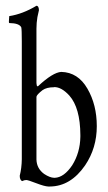

<svg xmlns="http://www.w3.org/2000/svg" viewBox="-20 -684 381 679"><path d="M114.3 -378.9Q167 -428.2 196.8 -429.7Q255.9 -428.2 289.1 -370.6Q322.3 -313.5 322.3 -237.8Q322.3 -160.6 281.2 -99.6Q230 -24.9 156.2 -24.4H150.9Q137.2 -24.9 108.2 -36.1Q79.1 -47.4 72.8 -47.4Q66.4 -47.4 58.1 -43.5Q49.8 -47.9 49.8 -62.5Q56.6 -89.4 57.1 -120.6V-538.6Q57.1 -579.6 55.2 -587.4Q47.9 -602.1 12.7 -602.5Q10.7 -604.5 11.7 -613Q12.7 -621.6 12.7 -627Q60.1 -634.3 108.9 -663.6Q117.2 -663.6 117.7 -647.9L112.3 -623.5Q108.9 -603 108.9 -582.5V-390.6Q109.4 -379.4 112.3 -378.9ZM108.9 -341.8V-119.6Q109.9 -87.9 136.2 -68.8Q156.2 -55.7 171.4 -55.2H173.8Q206.5 -56.6 235.4 -99.6Q263.2 -144 264.2 -200.2V-206.5Q263.7 -302.7 225.1 -346.2Q197.3 -376.5 171.4 -376Q171.4 -376 170.9 -375.5Q145 -375.5 130.4 -365.2Q109.9 -349.1 108.9 -341.8Z"/></svg>

Font: AMoshref-Thulth
Style: Regular
Weight: 400
Designer: Ali Moshref
Foundry: Ali Moshref
Version: Version 0.1